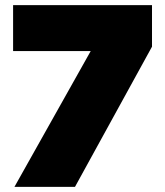

<svg xmlns="http://www.w3.org/2000/svg" viewBox="-20 -725 640 745"><path d="M36.1 0 332 -526.9H30.8V-705.1H569.8V-543.9L271 0Z"/></svg>

Font: Mulish ExtraBlack
Style: Regular
Weight: 1000
Designer: Vernon Adams
Foundry: Vernon Adams
Version: Version 3.603; ttfautohint (v1.8.3)